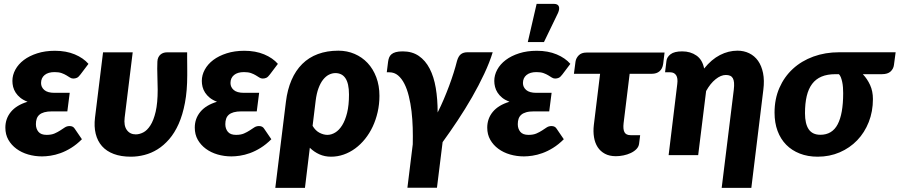

<svg xmlns="http://www.w3.org/2000/svg" viewBox="-20 -782 4536 968"><path d="M386 -407Q376 -393.5 367.8 -389.8Q359.5 -386 349.5 -386Q340.5 -386 332.8 -391Q325 -396 314.8 -402.2Q304.5 -408.5 290.5 -413.5Q276.5 -418.5 255 -418.5Q223 -418.5 205 -403.8Q187 -389 187 -363.5Q187 -342.5 203.5 -328.2Q220 -314 254.5 -314H331.5L319.5 -220.5H242.5Q219 -220.5 203.2 -216Q187.5 -211.5 178.2 -203.2Q169 -195 165 -183Q161 -171 161 -156Q161 -133 173.8 -117.5Q186.5 -102 215 -102Q239 -102 255 -109Q271 -116 283.5 -124.2Q296 -132.5 306.8 -139.5Q317.5 -146.5 331 -146.5Q348.5 -146.5 356.5 -133.5L393 -80Q366.5 -53.5 339 -36.5Q311.5 -19.5 285 -10Q258.5 -0.5 234.5 3Q210.5 6.5 192 6.5Q155.5 6.5 122 -3.2Q88.5 -13 63 -31.8Q37.5 -50.5 22.2 -77.2Q7 -104 7 -138.5Q7 -184 35 -218Q63 -252 119 -269Q97 -277.5 82.5 -289.2Q68 -301 59 -315Q50 -329 46.2 -344Q42.5 -359 42.5 -374Q42.5 -403.5 57.5 -431Q72.5 -458.5 100.2 -479.5Q128 -500.5 167.8 -513.2Q207.5 -526 257 -526Q313.5 -526 357 -507.8Q400.5 -489.5 426 -460Z M649 -518 608.5 -189Q603.5 -148.5 619.5 -126.5Q635.5 -104.5 664.5 -104.5Q683 -104.5 702.5 -114.5Q722 -124.5 738.2 -149.8Q754.5 -175 764.8 -218.8Q775 -262.5 775 -330Q775 -361 773.5 -399Q772 -437 773.5 -471.5Q774 -484 778.5 -493Q783 -502 789.8 -507.5Q796.5 -513 804.5 -515.5Q812.5 -518 820 -518H923.5Q923.5 -506 923.5 -489.8Q923.5 -473.5 923.8 -457.2Q924 -441 924 -426.2Q924 -411.5 924 -402.5Q924 -324.5 912.5 -263.8Q901 -203 880.8 -157.5Q860.5 -112 833 -80.2Q805.5 -48.5 774 -29Q742.5 -9.5 708.2 -0.8Q674 8 640 8Q590 8 553.5 -5.8Q517 -19.5 494.2 -45.2Q471.5 -71 462.5 -107.5Q453.5 -144 459 -189L499.5 -518Z M1341 -407Q1331 -393.5 1322.8 -389.8Q1314.5 -386 1304.5 -386Q1295.5 -386 1287.8 -391Q1280 -396 1269.8 -402.2Q1259.5 -408.5 1245.5 -413.5Q1231.5 -418.5 1210 -418.5Q1178 -418.5 1160 -403.8Q1142 -389 1142 -363.5Q1142 -342.5 1158.5 -328.2Q1175 -314 1209.5 -314H1286.5L1274.5 -220.5H1197.5Q1174 -220.5 1158.2 -216Q1142.5 -211.5 1133.2 -203.2Q1124 -195 1120 -183Q1116 -171 1116 -156Q1116 -133 1128.8 -117.5Q1141.5 -102 1170 -102Q1194 -102 1210 -109Q1226 -116 1238.5 -124.2Q1251 -132.5 1261.8 -139.5Q1272.5 -146.5 1286 -146.5Q1303.5 -146.5 1311.5 -133.5L1348 -80Q1321.5 -53.5 1294 -36.5Q1266.5 -19.5 1240 -10Q1213.5 -0.5 1189.5 3Q1165.5 6.5 1147 6.5Q1110.5 6.5 1077 -3.2Q1043.5 -13 1018 -31.8Q992.5 -50.5 977.2 -77.2Q962 -104 962 -138.5Q962 -184 990 -218Q1018 -252 1074 -269Q1052 -277.5 1037.5 -289.2Q1023 -301 1014 -315Q1005 -329 1001.2 -344Q997.5 -359 997.5 -374Q997.5 -403.5 1012.5 -431Q1027.5 -458.5 1055.2 -479.5Q1083 -500.5 1122.8 -513.2Q1162.5 -526 1212 -526Q1268.5 -526 1312 -507.8Q1355.5 -489.5 1381 -460Z M1421.5 -269Q1429 -330.5 1449.8 -378.5Q1470.5 -426.5 1503.8 -459.5Q1537 -492.5 1582.8 -509.5Q1628.5 -526.5 1686 -526.5Q1730 -526.5 1767.8 -510.2Q1805.5 -494 1833.2 -464.5Q1861 -435 1877 -392.8Q1893 -350.5 1893 -299Q1893 -256.5 1884 -217Q1875 -177.5 1859 -143.5Q1843 -109.5 1820.5 -81.5Q1798 -53.5 1770.8 -33.5Q1743.5 -13.5 1712.8 -2.8Q1682 8 1649 8Q1617 8 1590.2 -4Q1563.5 -16 1542 -37L1517.5 165H1368ZM1556 -147.5Q1570.5 -123 1591 -112.5Q1611.5 -102 1630.5 -102Q1650.5 -102 1670 -113.8Q1689.5 -125.5 1705 -150.2Q1720.5 -175 1730 -213.2Q1739.5 -251.5 1739.5 -305Q1739.5 -334 1734.8 -354.8Q1730 -375.5 1721 -388.5Q1712 -401.5 1699.2 -407.5Q1686.5 -413.5 1671 -413.5Q1654.5 -413.5 1638.5 -405.5Q1622.5 -397.5 1609 -380.5Q1595.5 -363.5 1585.8 -337.2Q1576 -311 1571.5 -274.5Z M2034 164.5 2061 -54.5Q2062 -95 2060.8 -137.8Q2059.5 -180.5 2054.8 -220.8Q2050 -261 2041.2 -296.8Q2032.5 -332.5 2019 -359.2Q2005.5 -386 1986.8 -401.8Q1968 -417.5 1943 -417.5H1930L1936.5 -470Q1938 -482 1941.8 -491.8Q1945.5 -501.5 1953.8 -508.5Q1962 -515.5 1975.5 -519.2Q1989 -523 2010.5 -523Q2058 -523 2091.5 -500Q2125 -477 2146.2 -436Q2167.5 -395 2177 -338.5Q2186.5 -282 2186.5 -215Q2203 -247.5 2217.5 -281.8Q2232 -316 2244.5 -349.5Q2257 -383 2267 -414.8Q2277 -446.5 2284 -474.5Q2291 -499 2303.8 -508.8Q2316.5 -518.5 2336.5 -518.5H2464Q2448.5 -467.5 2421.2 -409.5Q2394 -351.5 2360 -292.2Q2326 -233 2287.5 -175Q2249 -117 2211.5 -65.5L2183 164.5Z M2436.5 0ZM2815.5 -407Q2805.5 -393.5 2797.2 -389.8Q2789 -386 2779 -386Q2770 -386 2762.2 -391Q2754.5 -396 2744.2 -402.2Q2734 -408.5 2720 -413.5Q2706 -418.5 2684.5 -418.5Q2652.5 -418.5 2634.5 -403.8Q2616.5 -389 2616.5 -363.5Q2616.5 -342.5 2633 -328.2Q2649.5 -314 2684 -314H2761L2749 -220.5H2672Q2648.5 -220.5 2632.8 -216Q2617 -211.5 2607.8 -203.2Q2598.5 -195 2594.5 -183Q2590.5 -171 2590.5 -156Q2590.5 -133 2603.2 -117.5Q2616 -102 2644.5 -102Q2668.5 -102 2684.5 -109Q2700.5 -116 2713 -124.2Q2725.5 -132.5 2736.2 -139.5Q2747 -146.5 2760.5 -146.5Q2778 -146.5 2786 -133.5L2822.5 -80Q2796 -53.5 2768.5 -36.5Q2741 -19.5 2714.5 -10Q2688 -0.5 2664 3Q2640 6.5 2621.5 6.5Q2585 6.5 2551.5 -3.2Q2518 -13 2492.5 -31.8Q2467 -50.5 2451.8 -77.2Q2436.5 -104 2436.5 -138.5Q2436.5 -184 2464.5 -218Q2492.5 -252 2548.5 -269Q2526.5 -277.5 2512 -289.2Q2497.5 -301 2488.5 -315Q2479.5 -329 2475.8 -344Q2472 -359 2472 -374Q2472 -403.5 2487 -431Q2502 -458.5 2529.8 -479.5Q2557.5 -500.5 2597.2 -513.2Q2637 -526 2686.5 -526Q2743 -526 2786.5 -507.8Q2830 -489.5 2855.5 -460ZM2641 -570 2685.5 -762.5H2772.5Q2792 -762.5 2797.2 -750.2Q2802.5 -738 2793.5 -717L2722.5 -570Z M2881.5 -471Q2884 -489 2897.8 -503Q2911.5 -517 2936.5 -517H3330.5L3323.5 -460Q3320 -435.5 3305.2 -422.8Q3290.5 -410 3266.5 -410H3154.5L3124 -161Q3120.5 -131 3128.2 -115.8Q3136 -100.5 3159.5 -100.5H3207.5L3202 -57Q3200 -42 3188.5 -30.2Q3177 -18.5 3160 -10.5Q3143 -2.5 3123.2 1.5Q3103.5 5.5 3085 5.5Q3052.5 5.5 3029.8 -6.8Q3007 -19 2993.2 -40.2Q2979.5 -61.5 2974.8 -90.2Q2970 -119 2974 -152.5L3005.5 -410H2873.5Z M3768 165H3618.5L3679.5 -329.5Q3682 -350.5 3680.8 -365Q3679.5 -379.5 3674.5 -388Q3669.5 -396.5 3660.8 -400.2Q3652 -404 3639.5 -404Q3614.5 -404 3587.8 -382.5Q3561 -361 3540 -323L3500 0H3351L3394.5 -358Q3398.5 -388 3388.8 -402.8Q3379 -417.5 3359 -417.5H3333L3340 -474.5Q3342 -494 3360.8 -508.5Q3379.5 -523 3419.5 -523Q3461 -523 3491.2 -502Q3521.5 -481 3530 -436.5Q3567 -482.5 3609.8 -504.5Q3652.5 -526.5 3698.5 -526.5Q3730.5 -526.5 3757.2 -513.5Q3784 -500.5 3801.8 -475.5Q3819.5 -450.5 3827 -413.8Q3834.5 -377 3828.5 -329.5Z M4330 -408Q4352.5 -384.5 4366.8 -353.2Q4381 -322 4381 -282.5Q4381 -220 4360 -166.8Q4339 -113.5 4301.8 -74.8Q4264.5 -36 4213.5 -14Q4162.5 8 4102.5 8Q4052.5 8 4012.2 -7.8Q3972 -23.5 3943.8 -52.2Q3915.5 -81 3900.2 -122Q3885 -163 3885 -214Q3885 -283 3909.5 -339Q3934 -395 3977.5 -435Q4021 -475 4080.8 -496.8Q4140.5 -518.5 4210.5 -518.5H4495.5L4487 -454.5Q4484.5 -435 4470 -421.5Q4455.5 -408 4426 -408ZM4231 -312Q4231 -326.5 4230 -341Q4229 -355.5 4226.2 -368.5Q4223.5 -381.5 4219.5 -391.8Q4215.5 -402 4209.5 -408H4192Q4151 -408 4122 -395.8Q4093 -383.5 4074.5 -359Q4056 -334.5 4047.2 -297.5Q4038.5 -260.5 4038.5 -211Q4038.5 -158 4057.2 -130.2Q4076 -102.5 4116 -102.5Q4175.5 -102.5 4203.2 -155.2Q4231 -208 4231 -312Z"/></svg>

Font: Lato Black
Style: Italic
Weight: 900
Italic angle: -7°
Designer: Lukasz Dziedzic
Foundry: tyPoland Lukasz Dziedzic
Version: Version 2.007; 2014-02-27